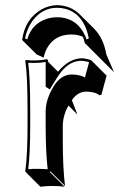

<svg xmlns="http://www.w3.org/2000/svg" viewBox="-20 -665 462 745"><path d="M301.3 -522.5Q280.8 -531.2 257.3 -531.2Q193.4 -531.2 163.6 -480Q153.3 -461.9 149.4 -441.4L122.6 -453.6L65.9 -509.8Q77.1 -591.8 141.1 -628.4Q170.4 -644.5 201.2 -645Q254.4 -644 289.6 -608.9L346.2 -552.7Q381.8 -516.1 392.6 -453.6L422.4 -384.8L365.7 -441.4L309.1 -498Q306.2 -511.2 301.3 -522.5ZM245.6 -255.4Q223.6 -216.3 223.6 -175.3V-123.5Q223.6 -11.2 232.4 56.6L175.8 0L173.8 2.9L230.5 59.6Q211.9 56.6 183.6 56.6Q154.8 56.6 136.7 59.6L80.1 2.9L78.1 0Q86.9 -63 86.9 -180.2V-234.9Q86.9 -373 78.1 -429.2L80.1 -432.1Q124 -427.7 161.1 -435.1Q164.1 -434.6 165 -433.6Q167 -430.2 167 -424.8L205.1 -386.7Q247.1 -437.5 296.9 -439Q311 -438.5 333 -432.1L336.9 -428.2L393.6 -371.6L373.5 -297.4L365.7 -295.4Q349.6 -309.1 313.5 -309.6Q281.2 -308.6 258.8 -276.4L280.3 -220.7ZM157.2 -328.6V-424.3Q125.5 -419.4 89.4 -421.4Q97.2 -362.3 97.2 -234.9V-180.2Q97.2 -67.4 89.4 -8.3Q108.9 -10.3 127 -9.8Q146 -9.8 165 -8.3Q157.2 -74.2 157.2 -180.2V-231.9Q157.2 -280.8 189.9 -332.5Q191.4 -335 192.4 -336.4Q218.8 -375 256.8 -376Q291.5 -375.5 309.6 -364.3L325.7 -423.8Q307.6 -428.7 296.9 -429.2Q251.5 -429.2 217.8 -386.7Q201.2 -365.2 178.7 -327.1L173.3 -317.9ZM315.9 -511.7 324.7 -516.1Q305.7 -611.8 232.9 -630.9Q217.3 -634.8 201.2 -634.8Q143.1 -634.8 105 -582.5Q84.5 -553.2 77.1 -516.1L85.9 -512.2Q102.5 -572.3 161.1 -591.8Q180.7 -598.1 201.2 -598.1Q269.5 -598.1 303.2 -540Q311.5 -525.9 315.9 -511.7Z"/></svg>

Font: Linux Biolinum Shadow O
Style: Regular
Weight: 400
Designer: Philipp H. Poll
Foundry: Philipp H. Poll
Version: Version 1.0.4